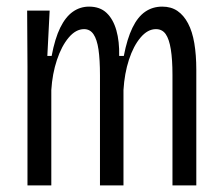

<svg xmlns="http://www.w3.org/2000/svg" viewBox="-20 -560 672 580"><path d="M63 0V-360L62 -528H130L123 -391H136Q146 -444 162 -476.5Q178 -509 200 -524.5Q222 -540 249 -540Q282 -540 302 -521Q322 -502 331.5 -468.5Q341 -435 340 -391H354Q364 -443 380 -476Q396 -509 418.5 -524.5Q441 -540 470 -540Q497 -540 516 -527Q535 -514 548 -489.5Q561 -465 567 -429.5Q573 -394 573 -349V0H501V-334Q501 -380 496 -411Q491 -442 480.5 -457Q470 -472 451 -472Q426 -472 404.5 -446.5Q383 -421 369.5 -379.5Q356 -338 353 -288V0H282V-332Q282 -380 277.5 -410.5Q273 -441 262.5 -456.5Q252 -472 234 -472Q209 -472 187.5 -446.5Q166 -421 152 -379Q138 -337 135 -288V0Z"/></svg>

Font: Bricolage Grotesque 24pt Condensed Light
Style: Regular
Weight: 300
Width: 3
Designer: Mathieu Triay
Foundry: Atelier Triay
Version: Version 1.001;gftools[0.9.33.dev8+g029e19f]